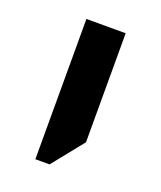

<svg xmlns="http://www.w3.org/2000/svg" viewBox="-88 -690 441 527"><g transform="rotate(20 132.5 -426.0)"><path d="M75.7 -221.2V-630.9H190.4V-312.5L117.2 -221.2Z"/></g></svg>

Font: Open Sans SemiBold
Style: Regular
Weight: 600
Designer: Monotype Design Team
Foundry: Monotype Imaging Inc.
Version: Version 3.003; ttfautohint (v1.8.4)